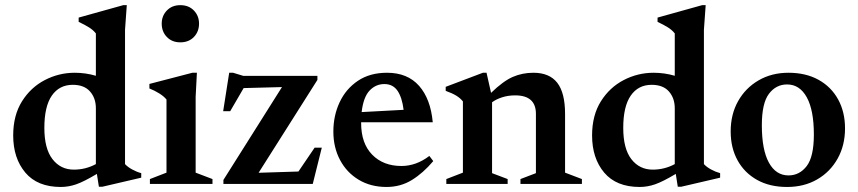

<svg xmlns="http://www.w3.org/2000/svg" viewBox="-20 -732 3414 764"><path d="M373.5 11 365.5 -40Q313.5 -9 283 1.5Q252.5 12 222 12Q129 12 80.8 -45.2Q32.5 -102.5 32.5 -193Q32.5 -273 67.5 -328.8Q102.5 -384.5 158.5 -413.5Q214.5 -442.5 277.5 -442.5Q320.5 -442.5 361.5 -430.5V-599Q351 -612.5 334.2 -623Q317.5 -633.5 293 -645V-662L470.5 -711.5H484.5L477.5 -613.5V-79Q488 -67.5 505.8 -57.8Q523.5 -48 542 -43V-25L387.5 11ZM361.5 -301Q361.5 -341.5 338.2 -368Q315 -394.5 269.5 -394.5Q216 -394.5 186.2 -351.5Q156.5 -308.5 156.5 -223Q156.5 -140.5 188.8 -98.8Q221 -57 274 -57Q320.5 -57 361.5 -79Z M697.5 -563.5Q664.5 -563.5 644 -584.8Q623.5 -606 623.5 -638Q623.5 -669 644 -690.2Q664.5 -711.5 697.5 -711.5Q731 -711.5 751.5 -690.2Q772 -669 772 -638Q772 -606 751.5 -584.8Q731 -563.5 697.5 -563.5ZM763.5 -442.5 758.5 -346.5V-45L825.5 -19.5V0H576.5V-19.5L642.5 -45V-336Q632.5 -348.5 613.8 -360.2Q595 -372 574.5 -380V-398L745.5 -442.5Z M869 0V-16L1102 -385.5L949.5 -381.5L896 -289.5H868L892 -442.5H907.5L948.5 -430H1243V-414L1009 -44.5L1167.5 -49.5L1232 -144.5H1260.5L1224.5 0Z M1520 -442.5Q1601.5 -442.5 1647.5 -390.5Q1693.5 -338.5 1702 -245.5H1417V-242.5Q1417 -161.5 1461 -116.5Q1505 -71.5 1577.5 -71.5Q1636 -71.5 1688.5 -111.5L1704 -91Q1664 -43.5 1619 -15.8Q1574 12 1518 12Q1455 12 1407.2 -16.8Q1359.5 -45.5 1333 -95.5Q1306.5 -145.5 1306.5 -208.5Q1306.5 -272 1331.5 -325.2Q1356.5 -378.5 1404.2 -410.5Q1452 -442.5 1520 -442.5ZM1509.5 -397.5Q1475 -397.5 1450.5 -371.5Q1426 -345.5 1419 -286L1586 -295Q1580 -344 1561.8 -370.8Q1543.5 -397.5 1509.5 -397.5Z M2051 -19.5 2112.5 -43V-279Q2112.5 -352.5 2030 -352.5Q2002 -352.5 1978 -344.8Q1954 -337 1938 -325V-43L2000 -19.5V0H1756V-19.5L1822 -45V-328.5Q1811.5 -341.5 1796.2 -351Q1781 -360.5 1753.5 -370.5V-386.5L1901.5 -442.5H1916L1934 -362.5Q1982.5 -409.5 2020.5 -426Q2058.5 -442.5 2102.5 -442.5Q2166.5 -442.5 2197.5 -402.5Q2228.5 -362.5 2228.5 -278.5V-45L2295.5 -19.5V0H2051Z M2677 11 2669 -40Q2617 -9 2586.5 1.5Q2556 12 2525.5 12Q2432.5 12 2384.2 -45.2Q2336 -102.5 2336 -193Q2336 -273 2371 -328.8Q2406 -384.5 2462 -413.5Q2518 -442.5 2581 -442.5Q2624 -442.5 2665 -430.5V-599Q2654.5 -612.5 2637.8 -623Q2621 -633.5 2596.5 -645V-662L2774 -711.5H2788L2781 -613.5V-79Q2791.5 -67.5 2809.2 -57.8Q2827 -48 2845.5 -43V-25L2691 11ZM2665 -301Q2665 -341.5 2641.8 -368Q2618.5 -394.5 2573 -394.5Q2519.5 -394.5 2489.8 -351.5Q2460 -308.5 2460 -223Q2460 -140.5 2492.2 -98.8Q2524.5 -57 2577.5 -57Q2624 -57 2665 -79Z M3112 12Q3043 12 2992.8 -16Q2942.5 -44 2915 -93.8Q2887.5 -143.5 2887.5 -209Q2887.5 -277 2917 -329.5Q2946.5 -382 2998.5 -412.2Q3050.5 -442.5 3117.5 -442.5Q3186.5 -442.5 3237 -414.5Q3287.5 -386.5 3315 -336.5Q3342.5 -286.5 3342.5 -221Q3342.5 -153.5 3313 -100.8Q3283.5 -48 3231.5 -18Q3179.5 12 3112 12ZM3117.5 -34Q3161.5 -34 3190 -71.2Q3218.5 -108.5 3218.5 -196.5Q3218.5 -294 3190.2 -345Q3162 -396 3112 -396Q3068 -396 3039.8 -358.8Q3011.5 -321.5 3011.5 -233.5Q3011.5 -136 3039.5 -85Q3067.5 -34 3117.5 -34Z"/></svg>

Font: Newsreader Text SemiBold
Style: Regular
Weight: 600
Designer: Hugues Gentile
Foundry: Production Type
Version: Version 1.001